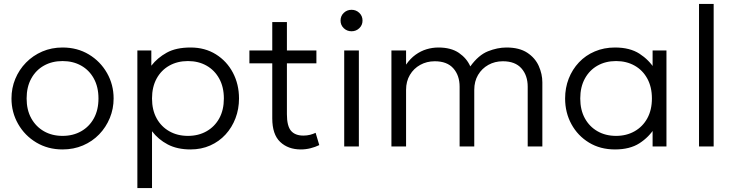

<svg xmlns="http://www.w3.org/2000/svg" viewBox="-20 -740 3708 970"><path d="M296 15Q222 15 163.5 -20Q105 -55 71.5 -113.8Q38 -172.5 38 -242.5Q38 -295 57.2 -341.5Q76.5 -388 111.5 -423.8Q146.5 -459.5 193.5 -479.8Q240.5 -500 296 -500Q370.5 -500 428.8 -465Q487 -430 520.5 -371.2Q554 -312.5 554 -242.5Q554 -190.5 534.8 -143.8Q515.5 -97 481 -61.2Q446.5 -25.5 399.2 -5.2Q352 15 296 15ZM296 -53.5Q349 -53.5 390 -76.8Q431 -100 454.2 -142.2Q477.5 -184.5 477.5 -242.5Q477.5 -300.5 454.2 -343Q431 -385.5 390 -408.5Q349 -431.5 296 -431.5Q243 -431.5 202 -408.5Q161 -385.5 137.8 -343Q114.5 -300.5 114.5 -242.5Q114.5 -184.5 138 -142.2Q161.5 -100 202.2 -76.8Q243 -53.5 296 -53.5Z M674 210V-485H744.5V-408Q775.5 -448 822.5 -474Q869.5 -500 943 -500Q1015.5 -500 1070.8 -465.5Q1126 -431 1156.8 -372.5Q1187.5 -314 1187.5 -242.5Q1187.5 -189.5 1169.8 -142.8Q1152 -96 1119.5 -60.5Q1087 -25 1042 -5Q997 15 942.5 15Q875.5 15 827.5 -10.2Q779.5 -35.5 748 -77V210ZM929.5 -53.5Q982.5 -53.5 1023.5 -76.8Q1064.5 -100 1087.8 -142.2Q1111 -184.5 1111 -242.5Q1111 -300.5 1087.5 -343Q1064 -385.5 1023.2 -408.5Q982.5 -431.5 929.5 -431.5Q876.5 -431.5 835.5 -408.5Q794.5 -385.5 771.2 -343Q748 -300.5 748 -242.5Q748 -184.5 771.2 -142.2Q794.5 -100 835.5 -76.8Q876.5 -53.5 929.5 -53.5Z M1500 15Q1435.5 15 1395.5 -23Q1355.5 -61 1355.5 -142V-628.5H1429.5V-485H1578.5V-420H1429.5V-163Q1429.5 -103.5 1450.2 -79.2Q1471 -55 1512.5 -55Q1531 -55 1546.5 -59Q1562 -63 1574.5 -69L1593 -7Q1572.5 3 1548.5 9Q1524.5 15 1500 15ZM1240 -420V-485H1369V-420Z M1719 0V-485H1793V0ZM1756 -582Q1733 -582 1716.8 -597.5Q1700.5 -613 1700.5 -636Q1700.5 -659.5 1716.8 -675Q1733 -690.5 1756 -690.5Q1779 -690.5 1795.2 -675Q1811.5 -659.5 1811.5 -636Q1811.5 -613 1795.2 -597.5Q1779 -582 1756 -582Z M1957.5 0V-485H2031.5V-413.5Q2053 -444.5 2079.5 -463.5Q2106 -482.5 2135.2 -491.2Q2164.5 -500 2195 -500Q2259 -500 2298.8 -472.5Q2338.5 -445 2356 -404.5Q2397.5 -462 2445.5 -481Q2493.5 -500 2538.5 -500Q2603.5 -500 2643.5 -473.8Q2683.5 -447.5 2701.8 -406.8Q2720 -366 2720 -324V0H2646V-302Q2646 -359 2614.2 -394.8Q2582.5 -430.5 2520.5 -430.5Q2480 -430.5 2447.2 -412.2Q2414.5 -394 2395.2 -361.5Q2376 -329 2376 -286V0H2302V-302Q2302 -359 2270.2 -394.8Q2238.5 -430.5 2176.5 -430.5Q2136 -430.5 2103 -412.2Q2070 -394 2050.8 -361.5Q2031.5 -329 2031.5 -286V0Z M3087 15Q3012.5 15 2955.8 -19.5Q2899 -54 2867 -112.5Q2835 -171 2835 -242.5Q2835 -296 2853.2 -342.8Q2871.5 -389.5 2905 -425Q2938.5 -460.5 2985 -480.2Q3031.5 -500 3087 -500Q3162 -500 3210.5 -468.8Q3259 -437.5 3288 -390.5L3277 -374.5V-485H3347V0H3277V-110.5L3288 -94.5Q3259 -47.5 3210.5 -16.2Q3162 15 3087 15ZM3092.5 -53.5Q3145 -53.5 3186 -76.8Q3227 -100 3250.2 -142.2Q3273.5 -184.5 3273.5 -242.5Q3273.5 -300.5 3250.2 -343Q3227 -385.5 3186 -408.5Q3145 -431.5 3092.5 -431.5Q3039.5 -431.5 2998.8 -408.5Q2958 -385.5 2934.8 -343Q2911.5 -300.5 2911.5 -242.5Q2911.5 -184.5 2934.8 -142.2Q2958 -100 2998.8 -76.8Q3039.5 -53.5 3092.5 -53.5Z M3511.5 0V-720H3585.5V0Z"/></svg>

Font: Geologica Cursive ExtraLight
Style: Regular
Weight: 250
Designer: Sindre Bremnes, Frode Helland
Foundry: Monokrom Skriftforlag AS
Version: Version 1.010;gftools[0.9.28]